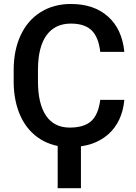

<svg xmlns="http://www.w3.org/2000/svg" viewBox="-20 -741 693 980"><path d="M49.8 0ZM614.7 -231.4Q604 -117.7 530.8 -54Q457.5 9.8 335.9 9.8Q251 9.8 186.3 -30.5Q121.6 -70.8 86.4 -145Q51.3 -219.2 49.8 -317.4V-383.8Q49.8 -484.4 85.4 -561Q121.1 -637.7 187.7 -679.2Q254.4 -720.7 341.8 -720.7Q459.5 -720.7 531.2 -656.7Q603 -592.8 614.7 -476.1H491.7Q482.9 -552.7 447 -586.7Q411.1 -620.6 341.8 -620.6Q261.2 -620.6 218 -561.8Q174.8 -502.9 173.8 -389.2V-326.2Q173.8 -210.9 215.1 -150.4Q256.3 -89.8 335.9 -89.8Q408.7 -89.8 445.3 -122.6Q481.9 -155.3 491.7 -231.4ZM393.1 219.7H274.4V-43.5H393.1Z"/></svg>

Font: Roboto-o Medium
Style: Regular
Weight: 500
Designer: Google
Version: Version 2.134; 2016; ttfautohint (v1.6)